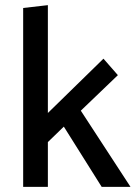

<svg xmlns="http://www.w3.org/2000/svg" viewBox="-20 -726 527 746"><path d="M166 0V-174L228 -234L375 0H487L294 -296L438 -434L382 -498L166 -287V-706L70 -695V0Z"/></svg>

Font: Catamaran Thin Medium
Style: Regular
Weight: 500
Version: Version 2.000